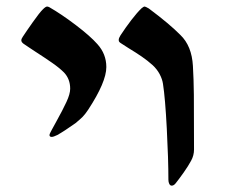

<svg xmlns="http://www.w3.org/2000/svg" viewBox="-20 -547 691 589"><path d="M496.6 4.4Q496.6 -58.1 491.7 -152.1Q486.8 -246.1 480 -289.6Q478 -303.7 470 -319.1Q461.9 -334.5 448.2 -347.2Q433.1 -360.8 415 -373.3Q397 -385.7 373.5 -399.9Q356.4 -410.6 353 -413.1Q348.1 -416 346.2 -418.2Q344.2 -420.4 344.2 -424.3Q344.2 -430.2 349.6 -438.5Q365.2 -462.4 382.8 -485.4Q400.4 -508.3 414.1 -521.5Q420.4 -526.9 423.8 -526.9Q426.3 -526.9 436.5 -521Q500 -473.6 533.2 -439.9Q568.4 -406.2 571.8 -344.7Q574.2 -304.7 574.7 -256.8Q575.2 -209 575.2 -88.4Q575.2 -70.3 566.4 -54.2Q558.1 -38.6 543.5 -17.8Q528.8 2.9 519 15.1Q513.2 22.5 506.8 22.5Q502 22.5 499.3 17.1Q496.6 11.7 496.6 4.4ZM176.3 -324.7Q162.1 -338.9 139.6 -354.5Q117.2 -370.1 86.9 -389.6Q78.1 -395.5 69.1 -401.4Q60.1 -407.2 51.8 -413.1Q45.4 -418 45.4 -423.3Q45.4 -427.7 49.8 -434.1Q59.6 -449.2 80.6 -479Q101.6 -508.8 111.8 -518.6Q120.1 -526.9 124.5 -526.9Q127.4 -526.9 131.3 -524.9Q168 -503.9 212.4 -470.2Q256.8 -436.5 278.8 -411.6Q306.2 -381.3 306.2 -341.3Q306.2 -295.4 250.5 -210.4Q240.7 -195.8 233.4 -188.5Q226.1 -181.2 211.9 -169.4Q176.8 -144.5 155.8 -132.8Q144 -127 138.7 -127Q131.8 -127 131.8 -132.8Q131.8 -135.3 135 -141.4Q138.2 -147.5 139.2 -149.4L152.3 -173.3Q172.4 -209.5 183.8 -234.1Q195.3 -258.8 195.3 -274.9Q195.3 -304.7 176.3 -324.7Z"/></svg>

Font: David Libre Medium
Style: Regular
Weight: 500
Version: Version 1.000